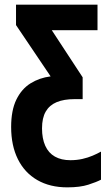

<svg xmlns="http://www.w3.org/2000/svg" viewBox="-20 -567 465 827"><path d="M270 240Q195 240 140.5 208.5Q86 177 57 118.5Q28 60 28 -20Q28 -92 50.5 -138Q73 -184 111.5 -208Q150 -232 198 -238L49 -459V-547H400V-437H203L336 -234V-140H301Q255 -140 224 -127Q193 -114 177 -86.5Q161 -59 161 -14Q161 30 175 61Q189 92 216.5 107.5Q244 123 283 123Q311 123 335 117.5Q359 112 379 103.5Q399 95 415 86V207Q396 217 360.5 228.5Q325 240 270 240Z"/></svg>

Font: Noto Sans Display ExtraCondensed
Style: Bold
Weight: 700
Width: 2
Designer: Monotype Design Team
Foundry: Monotype Imaging Inc.
Version: Version 2.003